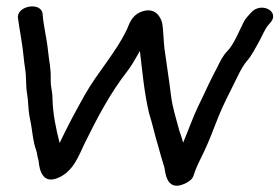

<svg xmlns="http://www.w3.org/2000/svg" viewBox="-20 -553 878 603"><path d="M36.4 -496.2C41.5 -457.5 50.3 -416.8 53.8 -377.6C56.8 -344.1 61.7 -331 62 -296.3C62.3 -265 66.2 -258.1 67.7 -236.8C69 -215.2 70.6 -194.9 74.8 -176.3C81.5 -146.8 82.8 -110.1 93.8 -80.2C97.2 -71.2 96.4 -63.4 101.1 -48.6C102.4 -44.7 102.8 26.3 156.4 7.9C210.6 -10.8 228.4 -67.3 245.6 -102.3C285.8 -183.9 326.9 -261.8 379.1 -328.4C395.1 -348.8 406.4 -371.2 419.4 -393C427.2 -327.1 433 -261.3 448.2 -197.2C448.2 -197.1 448.3 -196.7 448.4 -196.5C458.7 -165 467 -124.6 477 -93.7L484.1 -67.7C488 -53.6 492.2 -40.7 496.3 -26.8C499 -17.7 500.5 47.8 555 26C569.6 20.2 583.3 11.9 587.4 -0.4C594.5 -21.8 599.3 -32.7 610.7 -55.8C627.4 -89.3 640 -119.1 654.7 -157.8C671.1 -201.1 685.8 -232.8 706.2 -272.5C722.5 -304.1 737.1 -340.4 756.6 -362.8C770.8 -379 782.4 -402.8 791.8 -419C804.1 -440.6 811 -461 823.1 -474.9L831.1 -484.2C858.1 -518.7 798.8 -548.2 768.3 -513.2C762 -506 751.4 -495.6 746.2 -485.4C730.2 -454.4 714.9 -413.6 693.4 -391.9C680.4 -378.9 670.3 -358.1 662.1 -341.3L647.7 -313.4C632.4 -283.7 619 -252.1 602.9 -220.3C586.2 -186 571.5 -143.3 555 -104.7L552.3 -115C550.2 -123.3 546.2 -132.8 543 -143.2C533.8 -178.8 521.5 -215.4 517.1 -252.7C511 -304.2 503.4 -347.8 496.6 -399.8C493.7 -422.5 493.3 -455 490 -477C487.7 -492.9 470.8 -533.8 424.1 -516.2C391.5 -503.9 385.2 -474.4 378.4 -460.2C342.9 -386.1 287.8 -328.3 246 -254.4C218.6 -205.9 191.5 -155.3 167.3 -103.9C155.9 -148.1 145.8 -195.2 144.8 -244.8C144.2 -272.5 139 -273.6 139.3 -304.4C140 -341.5 134.3 -358.1 131.3 -389.4C127.6 -429 116.5 -472 113.9 -508.3C111 -548.9 31.3 -535.3 36.4 -496.2Z"/></svg>

Font: CiSf OpenHand
Style: BdExtObl
Weight: 400
Foundry: Cannot Into Space Fonts
Version: Version 0.7892